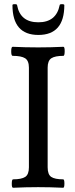

<svg xmlns="http://www.w3.org/2000/svg" viewBox="-20 -888 357 911"><path d="M39.1 -863.8Q39.1 -868.2 49.8 -868.2Q61 -868.2 61 -863.8Q75.7 -782.2 162.1 -782.2Q247.1 -782.2 263.2 -863.8Q263.2 -868.2 273.9 -868.2Q285.2 -868.2 285.2 -863.8Q285.2 -722.2 162.1 -722.2Q39.1 -722.2 39.1 -863.8ZM42 2.9Q35.6 2.9 35.9 -17.1Q36.1 -37.1 42 -37.1Q82 -37.1 99.6 -48.6Q117.2 -60.1 117.2 -94.2V-566.9Q117.2 -600.1 99.1 -611.6Q81.1 -623 40 -623Q33.2 -623 33.2 -644.5Q33.2 -666 40 -666Q100.1 -663.1 161.1 -663.1Q220.7 -663.1 280.8 -666Q287.1 -666 286.9 -644.5Q286.6 -623 280.8 -623Q241.2 -623 223.6 -611.6Q206.1 -600.1 206.1 -566.9V-94.2Q206.1 -60.1 223.1 -48.6Q240.2 -37.1 279.8 -37.1Q285.6 -37.1 285.6 -17.1Q285.6 2.9 279.8 2.9Q219.7 0 161.1 0Q102.1 0 42 2.9Z"/></svg>

Font: Junicode SmCond Medium
Style: Regular
Weight: 500
Width: 4
Designer: Peter S. Baker
Version: Version 2.206